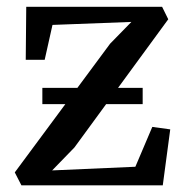

<svg xmlns="http://www.w3.org/2000/svg" viewBox="-20 -558 558 578"><path d="M375.5 -492 138 -483 114.5 -378H57.5L59 -537.5H468L486.5 -500L204 -114L137 -45L387.5 -56L438.5 -176L492.5 -168.5L470 0H44.5L24.5 -39L311.5 -426.5ZM107.5 -293.5H409.5V-244.5H107.5Z"/></svg>

Font: Merriweather 60pt
Style: Regular
Weight: 400
Version: Version 2.100